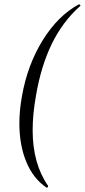

<svg xmlns="http://www.w3.org/2000/svg" viewBox="-20 -745 390 882"><path d="M69 -178Q69 -238 81 -304Q106 -446 175.5 -559Q245 -672 342 -725H343Q346 -725 348.5 -721.5Q351 -718 348 -717Q268 -646 218 -543.5Q168 -441 145 -304Q130 -220 130 -147Q130 7 201 109V110Q201 113 198.5 115.5Q196 118 194 117Q133 76 101 -1Q69 -78 69 -178Z"/></svg>

Font: Cormorant Infant
Style: Italic
Weight: 400
Italic angle: -10°
Designer: Christian Thalmann (Catharsis Fonts)
Foundry: Catharsis Fonts
Version: Version 4.000